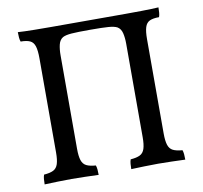

<svg xmlns="http://www.w3.org/2000/svg" viewBox="-77 -761 895 847"><g transform="rotate(-10 371.0 -338.0)"><path d="M56 3Q56 -10 57 -21Q58 -32 61 -40Q88 -42 103 -49.5Q118 -57 124 -75.5Q130 -94 130 -127V-549Q130 -584 124 -603Q118 -622 103 -629Q88 -636 61 -636Q58 -644 57 -655Q56 -666 56 -679Q70 -678 87 -677.5Q104 -677 131.5 -676.5Q159 -676 203.5 -676Q248 -676 317 -676H425Q494 -676 538 -676Q582 -676 609 -676.5Q636 -677 653.5 -677.5Q671 -678 686 -679Q686 -666 685 -655Q684 -644 681 -636Q654 -636 639 -629Q624 -622 618 -603Q612 -584 612 -549V-127Q612 -94 618 -75.5Q624 -57 639 -49.5Q654 -42 681 -40Q684 -32 685 -21Q686 -10 686 3Q656 2 625 1Q594 0 565 0Q536 0 503 1Q470 2 444 3Q444 -10 445 -21Q446 -32 449 -40Q476 -42 491 -49.5Q506 -57 512 -75.5Q518 -94 518 -127V-546Q518 -573 513 -593.5Q508 -614 493 -623Q480 -630 453.5 -632Q427 -634 371 -634Q315 -634 288.5 -632Q262 -630 249 -623Q234 -614 229 -593.5Q224 -573 224 -546V-127Q224 -94 230 -75.5Q236 -57 251 -49.5Q266 -42 293 -40Q296 -32 297 -21Q298 -10 298 3Q268 2 237 1Q206 0 177 0Q148 0 115 1Q82 2 56 3Z"/></g></svg>

Font: Vollkorn
Style: Regular
Weight: 400
Designer: Friedrich Althausen
Foundry: Friedrich Althausen
Version: Version 4.104